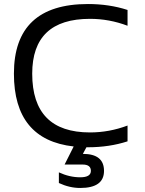

<svg xmlns="http://www.w3.org/2000/svg" viewBox="-20 -723 716 949"><path d="M344.2 1Q48.8 -32.2 48.8 -358.9Q48.8 -703.1 415 -703.1Q520 -703.1 610.4 -673.8V-595.7Q520 -629.9 424.8 -629.9Q139.2 -629.9 139.2 -358.9Q139.2 -68.4 424.8 -68.4Q520 -68.4 610.4 -102.5V-24.4Q520 4.9 415 4.9H407.2L389.6 37.6Q494.1 37.6 494.1 121.6Q494.1 206.1 376.5 206.1Q323.7 206.1 271 181.6V128.9Q323.7 153.3 376.5 153.3Q429.2 153.3 429.2 121.6Q429.2 90.3 388.7 90.3H299.3Z"/></svg>

Font: Voltera
Style: Regular
Weight: 400
Designer: Bernd Montag
Version: Version 1.301